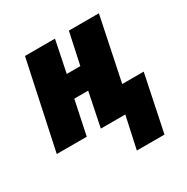

<svg xmlns="http://www.w3.org/2000/svg" viewBox="-170 -701 1028 1053"><g transform="rotate(-30 343.5 -175.0)"><path d="M443 0H288L332 -215H244L199 0H9L127 -553H317L276 -353H362L405 -553H595L512 -153H648L574 203H399Z"/></g></svg>

Font: Noto Sans Display Black
Style: Italic
Weight: 900
Italic angle: -12°
Designer: Monotype Design team
Foundry: Monotype Imaging Inc.
Version: Version 1.000